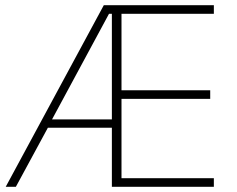

<svg xmlns="http://www.w3.org/2000/svg" viewBox="-20 -718 912 738"><path d="M410 -227H164L41 0H2L379 -698H802V-665H447V-371H788V-338H447V-33H802V0H410ZM399 -665 180 -259H410V-665Z"/></svg>

Font: IBM Plex Sans Hebrew ExtraLight
Style: Regular
Weight: 200
Designer: Mike Abbink, Paul van der Laan, Pieter van Rosmalen, Yanek Iontef
Foundry: Bold Monday
Version: Version 1.2